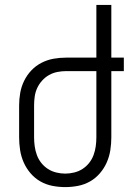

<svg xmlns="http://www.w3.org/2000/svg" viewBox="-20 -755 540 783"><path d="M246 8Q220 8 194 3Q168 -2 145 -15Q122 -28 104.5 -48.5Q87 -69 76.5 -93Q66 -117 62 -143Q58 -169 58 -195V-325Q58 -351 62.5 -376.5Q67 -402 78.5 -425.5Q90 -449 108 -468Q126 -487 149.5 -499Q173 -511 198.5 -515.5Q224 -520 250 -520H373V-735H434V-520H485V-465H434V-195Q434 -169 430 -143Q426 -117 415.5 -93Q405 -69 387.5 -48.5Q370 -28 347 -15Q324 -2 298 3Q272 8 246 8ZM246 -47Q264 -47 282.5 -51.5Q301 -56 316.5 -66Q332 -76 343.5 -90.5Q355 -105 361.5 -122.5Q368 -140 370.5 -158.5Q373 -177 373 -195V-465H250Q232 -465 214 -461.5Q196 -458 180 -449Q164 -440 151.5 -426Q139 -412 131.5 -395.5Q124 -379 121.5 -361Q119 -343 119 -325V-195Q119 -177 121.5 -158.5Q124 -140 130.5 -122.5Q137 -105 148.5 -90.5Q160 -76 175.5 -66Q191 -56 209.5 -51.5Q228 -47 246 -47Z"/></svg>

Font: Iosevka Fixed Light
Style: Regular
Weight: 300
Monospace: yes
Designer: Belleve Invis
Foundry: Belleve Invis
Version: Version 32.3.0